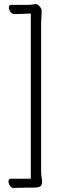

<svg xmlns="http://www.w3.org/2000/svg" viewBox="-20 -785 390 953"><path d="M133 -718Q108 -717 90 -716Q72 -715 52 -715Q40 -715 32 -726Q24 -737 24 -747Q24 -761 37 -761H121Q129 -761 135.5 -761.5Q142 -762 150 -764Q152 -764 153 -764.5Q154 -765 155 -765Q167 -765 177 -753Q187 -741 187 -730Q187 -723 185.5 -701Q184 -679 184 -667V62Q184 81 186.5 95.5Q189 110 189 120Q189 133 181 139.5Q173 146 148 146Q131 146 110.5 146.5Q90 147 73.5 147Q57 147 50 148H48Q37 148 29.5 137Q22 126 22 116Q22 102 35 102H133Z"/></svg>

Font: Moon Stars Kai T Light
Style: Regular
Weight: 300
Designer: GuiWonder
Version: Version 1.101